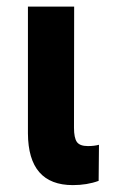

<svg xmlns="http://www.w3.org/2000/svg" viewBox="-20 -548 352 574"><path d="M201.7 -528.3 201.2 -166Q201.2 -136.2 209.7 -123.8Q218.3 -111.3 242.7 -111.3Q261.7 -111.3 275.9 -115.2L274.9 -7.3Q240.2 5.4 197.8 5.4Q64.5 5.4 63.5 -148.9V-528.3Z"/></svg>

Font: MAUL Condensed Bold
Style: Condensed Bold
Weight: 700
Designer: MAUL
Version: Version 1.0; 2020; ttfautohint (v1.8.3)